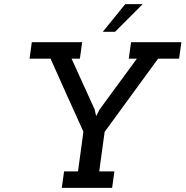

<svg xmlns="http://www.w3.org/2000/svg" viewBox="-20 -903 892 923"><path d="M288 -79 277 0H519L530 -79H457L483 -269Q548 -357 611.5 -445Q675 -533 740 -621H841L852 -700H610L599 -621H638L459 -377L443 -346H442L435 -377Q407 -438 379.5 -499Q352 -560 324 -621H364L375 -700H133L122 -621H223Q262 -533 301.5 -445.5Q341 -358 381 -270L355 -79ZM474 -750H533Q577 -794 599.5 -816.5Q622 -839 666 -883H582Q555 -850 528 -816.5Q501 -783 474 -750Z"/></svg>

Font: Josefin Slab Thin
Style: Bold Italic
Weight: 700
Italic angle: -12°
Version: Version 2.000